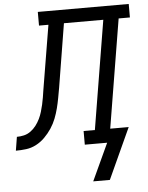

<svg xmlns="http://www.w3.org/2000/svg" viewBox="-117 -784 797 1035"><g transform="rotate(-5 281.5 -267.0)"><path d="M345 201 438 0H317V-74H378L475 -662H262L206 -319Q201 -291 196 -263.5Q191 -236 184 -208.5Q177 -181 166.5 -154Q156 -127 139.5 -102Q123 -77 101.5 -55.5Q80 -34 54 -20.5Q28 -7 0 -3.5Q-28 0 -56 0L-44 -74Q-25 -74 -5.5 -78.5Q14 -83 31 -95.5Q48 -108 60.5 -124.5Q73 -141 82 -159.5Q91 -178 96.5 -197Q102 -216 106.5 -235Q111 -254 114 -273.5Q117 -293 120 -312L178 -661H127V-735H619V-662H558L461 -74H561L435 201Z"/></g></svg>

Font: Iosevka Etoile
Style: Italic
Weight: 400
Italic angle: -9°
Designer: Belleve Invis
Foundry: Belleve Invis
Version: Version 22.1.2; ttfautohint (v1.8.4)